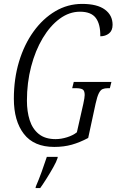

<svg xmlns="http://www.w3.org/2000/svg" viewBox="-20 -743 597 984"><path d="M258 10Q154 10 102.5 -56.5Q51 -123 51 -237Q51 -339 77.5 -427Q104 -515 152 -581.5Q200 -648 263.5 -685.5Q327 -723 401 -723Q478 -723 517.5 -694Q557 -665 557 -616Q557 -586 538.5 -571.5Q520 -557 494 -557Q495 -619 471 -651Q447 -683 390 -683Q335 -683 286 -647Q237 -611 199 -547.5Q161 -484 139.5 -401.5Q118 -319 118 -227Q118 -172 132 -127.5Q146 -83 178.5 -56.5Q211 -30 265 -30Q293 -30 323.5 -39.5Q354 -49 374 -65L407 -211Q414 -243 414 -256Q414 -279 403 -285Q392 -291 370 -291H350L358 -323H551L543 -291H532Q517 -291 506 -286.5Q495 -282 486.5 -265Q478 -248 470 -212L432 -36Q389 -13 348 -1.5Q307 10 258 10ZM164 212Q178 180 193.5 137.5Q209 95 220 61H276L275 67Q270 84 253.5 113.5Q237 143 218 173Q199 203 186 221H162Z"/></svg>

Font: Noto Serif ExtraCondensed Light
Style: Italic
Weight: 300
Width: 2
Italic angle: -12°
Designer: Monotype Design Team
Foundry: Monotype Imaging Inc.
Version: Version 2.014; ttfautohint (v1.8.4.7-5d5b)